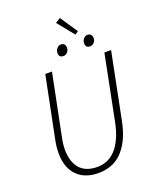

<svg xmlns="http://www.w3.org/2000/svg" viewBox="-171 -1045 943 1157"><g transform="rotate(-20 300.0 -467.0)"><path d="M259 12Q170 12 120.5 -39Q71 -90 71 -182Q71 -202 73 -222Q75 -242 80 -267L159 -659H202L124 -272Q114 -226 114 -190Q114 -112 151.5 -68.5Q189 -25 264 -25Q295 -25 324.5 -36.5Q354 -48 379 -74Q404 -100 423.5 -141.5Q443 -183 455 -242L538 -659H581L496 -234Q482 -165 458 -118Q434 -71 403 -42Q372 -13 335 -0.5Q298 12 259 12ZM300 -723Q271 -723 271 -752Q271 -769 282 -781.5Q293 -794 307 -794Q336 -794 336 -763Q336 -746 325 -734.5Q314 -723 300 -723ZM471 -723Q442 -723 442 -752Q442 -769 453 -781.5Q464 -794 478 -794Q491 -794 499 -785.5Q507 -777 507 -763Q507 -746 496 -734.5Q485 -723 471 -723ZM411 -820 325 -926 357 -946 432 -834Z"/></g></svg>

Font: Source Code Pro Light
Style: Italic
Weight: 300
Italic angle: -11°
Monospace: yes
Designer: Paul D. Hunt, Teo Tuominen
Foundry: Adobe Systems Incorporated
Version: Version 1.050;PS 1.000;hotconv 16.6.51;makeotf.lib2.5.65220